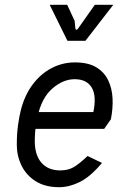

<svg xmlns="http://www.w3.org/2000/svg" viewBox="-20 -770 522 800"><path d="M227 10Q168 10 128.5 -15Q89 -40 69.5 -80.5Q50 -121 50 -167Q50 -214 55.5 -251.5Q61 -289 67 -312Q83 -374 116.5 -418.5Q150 -463 195.5 -486.5Q241 -510 292 -510Q347 -510 380.5 -490Q414 -470 430.5 -436Q447 -402 449 -360Q451 -318 442 -273L414 -233H112L121 -303H369Q383 -371 362 -405.5Q341 -440 291 -440Q243 -440 198 -401Q153 -362 136 -282Q132 -261 129 -243.5Q126 -226 125 -191Q123 -128 151 -94Q179 -60 231 -60Q263 -60 286 -73Q309 -86 345 -120L405 -91Q356 -33 312 -11.5Q268 10 227 10ZM261 -600 187 -750H260L291 -683L294 -652Q295 -646 298.5 -646Q302 -646 306 -652L375 -750H452L336 -600Z"/></svg>

Font: Finlandica
Style: Italic
Weight: 400
Italic angle: -8°
Designer: Niklas Ekholm, Juho Hiilivirta, Jaakko Suomalainen
Foundry: Helsinki Type Studio
Version: Version 1.064